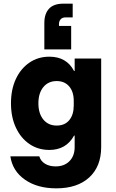

<svg xmlns="http://www.w3.org/2000/svg" viewBox="-20 -820 632 1050"><path d="M287.5 210Q184.2 210 116.3 162.5Q48.3 115 36.7 35H195Q202.5 60.8 226.2 75.4Q250 90 284.2 90Q331.7 90 360 61.2Q388.3 32.5 388.3 -15.8V-78.3H385Q341.7 0 250 0Q188.3 0 140.8 -32.5Q93.3 -65 66.7 -122.5Q40 -180 40 -255Q40 -330.8 66.7 -387.9Q93.3 -445 140.8 -477.5Q188.3 -510 250 -510Q344.2 -510 385 -431.7H388.3V-500H533.3V-15.8Q533.3 90 468.3 150Q403.3 210 287.5 210ZM290 -133.3Q334.2 -133.3 358.8 -162.9Q383.3 -192.5 383.3 -243.3V-268.3Q383.3 -318.3 358.3 -347.5Q333.3 -376.7 290 -376.7Q244.2 -376.7 217.1 -343.8Q190 -310.8 190 -255Q190 -199.2 217.1 -166.2Q244.2 -133.3 290 -133.3ZM222.5 -550V-695Q222.5 -744.2 247.9 -772.1Q273.3 -800 326.7 -800H377.5V-725H340Q320.8 -725 311.7 -714.6Q302.5 -704.2 302.5 -687.5V-678.3H369.2V-550Z"/></svg>

Font: Funnel Sans ExtraBold
Style: Regular
Weight: 800
Version: Version 1.000; Beta; Release 5; Build 24; ttfautohint (v1.8.